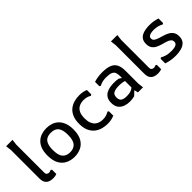

<svg xmlns="http://www.w3.org/2000/svg" viewBox="115 -1626 2536 2536"><g transform="rotate(-45 1383.0 -358.0)"><path d="M284 -81V0Q269 6 252.5 9Q236 12 215 12Q181 12 151 1Q121 -10 102.5 -38Q84 -66 84 -117V-648L74 -728H194L184 -648V-125Q184 -102 197 -91Q210 -80 230 -80Q242 -80 251 -83.5Q260 -87 267 -91Z M617 12Q553 12 497 -14Q441 -40 407 -99Q373 -158 373 -255Q373 -329 392.5 -379.5Q412 -430 446.5 -462Q481 -494 525 -508Q569 -522 617 -522Q665 -522 709 -508Q753 -494 787 -462Q821 -430 841 -379.5Q861 -329 861 -255Q861 -158 827 -99Q793 -40 737.5 -14Q682 12 617 12ZM617 -73Q685 -73 722 -115Q759 -157 759 -257Q759 -324 742.5 -363.5Q726 -403 694.5 -420Q663 -437 617 -437Q571 -437 539.5 -420Q508 -403 491.5 -363.5Q475 -324 475 -257Q475 -157 512 -115Q549 -73 617 -73Z M1234 12Q1187 12 1139.5 -0.5Q1092 -13 1052.5 -43.5Q1013 -74 989 -125.5Q965 -177 965 -255Q965 -330 987 -381Q1009 -432 1046.5 -463Q1084 -494 1132 -508Q1180 -522 1232 -522Q1270 -522 1299.5 -516Q1329 -510 1354 -499V-417L1337 -407Q1314 -422 1287.5 -429.5Q1261 -437 1228 -437Q1184 -437 1147 -420Q1110 -403 1088.5 -363.5Q1067 -324 1067 -256Q1067 -202 1081 -166.5Q1095 -131 1118 -110.5Q1141 -90 1170.5 -81.5Q1200 -73 1230 -73Q1268 -73 1296.5 -83Q1325 -93 1344 -105L1361 -95V-13Q1333 -1 1301.5 5.5Q1270 12 1234 12Z M1809 0 1794 -59V-319Q1794 -357 1784.5 -383.5Q1775 -410 1744.5 -424Q1714 -438 1652 -438Q1616 -438 1585 -431.5Q1554 -425 1523 -408L1506 -418V-499Q1550 -513 1589.5 -517.5Q1629 -522 1661 -522Q1752 -522 1802.5 -499Q1853 -476 1873.5 -430.5Q1894 -385 1894 -319V-80L1903 0ZM1649 12Q1604 12 1560.5 -2.5Q1517 -17 1488.5 -53Q1460 -89 1460 -152Q1460 -202 1478.5 -234Q1497 -266 1527.5 -283.5Q1558 -301 1596 -308Q1634 -315 1672 -315Q1694 -315 1714.5 -313.5Q1735 -312 1755 -308L1819 -269V-216Q1792 -230 1761.5 -235.5Q1731 -241 1693 -241Q1626 -241 1593 -222.5Q1560 -204 1560 -153Q1560 -108 1586 -88Q1612 -68 1669 -68Q1732 -68 1767.5 -88Q1803 -108 1822 -136L1837 -94L1737 1Q1717 6 1694.5 9Q1672 12 1649 12Z M2242 -81V0Q2227 6 2210.5 9Q2194 12 2173 12Q2139 12 2109 1Q2079 -10 2060.5 -38Q2042 -66 2042 -117V-648L2032 -728H2152L2142 -648V-125Q2142 -102 2155 -91Q2168 -80 2188 -80Q2200 -80 2209 -83.5Q2218 -87 2225 -91Z M2691 -498V-413L2674 -403Q2647 -419 2613.5 -428Q2580 -437 2538 -437Q2512 -437 2488 -432.5Q2464 -428 2448.5 -415.5Q2433 -403 2433 -380Q2433 -354 2454 -338.5Q2475 -323 2507.5 -313Q2540 -303 2576.5 -292Q2613 -281 2645.5 -263.5Q2678 -246 2698.5 -216Q2719 -186 2719 -138Q2719 -80 2689.5 -47.5Q2660 -15 2611.5 -1.5Q2563 12 2506 12Q2451 12 2407.5 3Q2364 -6 2334 -16V-102L2351 -112Q2379 -95 2416 -84Q2453 -73 2509 -73Q2539 -73 2564.5 -77.5Q2590 -82 2606 -95.5Q2622 -109 2622 -134Q2622 -163 2601.5 -179.5Q2581 -196 2548.5 -206Q2516 -216 2479.5 -226Q2443 -236 2410 -252.5Q2377 -269 2356.5 -298.5Q2336 -328 2336 -377Q2336 -421 2352.5 -449Q2369 -477 2398.5 -493Q2428 -509 2465.5 -515.5Q2503 -522 2543 -522Q2588 -522 2625 -515.5Q2662 -509 2691 -498Z"/></g></svg>

Font: AR One Sans Medium
Style: Regular
Weight: 500
Designer: Niteesh Yadav
Foundry: Niteesh Yadav
Version: Version 1.001;gftools[0.9.33]